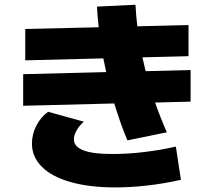

<svg xmlns="http://www.w3.org/2000/svg" viewBox="-20 -776 904 813"><path d="M115.2 -168.9Q115.2 -207 134 -243.9Q152.8 -280.8 183.6 -302.7L335 -260.7Q314.9 -243.2 303.7 -222.7Q292.5 -202.1 293 -185.5Q293 -154.8 333.7 -139.2Q374.5 -123.5 456.1 -124Q515.6 -123.5 586.7 -131.8Q657.7 -140.1 724.6 -155.3L746.1 -14.6Q677.2 1 606 9.3Q534.7 17.6 468.8 17.6Q359.4 17.6 279.8 -4.9Q200.2 -27.3 157.7 -69.3Q115.2 -111.3 115.2 -168.9ZM78.1 -461.9 429.7 -470.7 417.5 -528.8 86.9 -520.5V-653.3L397.9 -660.6Q392.6 -705.6 390.6 -748L553.7 -755.9Q556.2 -707.5 561.5 -664.6L778.3 -669.9V-538.1L583 -533.2Q591.8 -494.1 596.7 -474.6L787.1 -479.5V-345.7L636.7 -341.8Q658.7 -278.8 686.5 -215.8L519.5 -181.6Q489.7 -252.4 463.9 -337.9L78.1 -328.1Z"/></svg>

Font: Pretendard GOV Black
Style: Regular
Weight: 900
Designer: Base glyphs from Inter by Rasmus Andersson; Hangeul glyphs from Noto Sans CJK(Source Han Sans) by Jang Soo-young and Kan
Foundry: Kil Hyung-jin
Version: Version 1.309